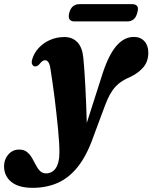

<svg xmlns="http://www.w3.org/2000/svg" viewBox="-132 -657 734 923"><path d="M363 -309Q392 -396 428.8 -437.8Q465.5 -479.5 511.5 -479.5Q543.5 -479.5 562.2 -458.8Q581 -438 581 -403.5Q581 -361.5 557 -333.5Q533 -305.5 493 -286.5Q472.5 -278 455.8 -267.5Q439 -257 424.5 -241.8Q410 -226.5 397.2 -204Q384.5 -181.5 372.5 -149L317 0Q285.5 90 242.8 144Q200 198 145.8 222Q91.5 246 25 246Q-42.5 246 -77.5 217.5Q-112.5 189 -112.5 142Q-112.5 109.5 -92 85.8Q-71.5 62 -40 62Q-16.5 62 -2.2 73.8Q12 85.5 21.8 102.2Q31.5 119 40.2 136.2Q49 153.5 60.5 165Q72 176.5 90 176.5Q103.5 176.5 115.2 170.5Q127 164.5 135.5 152.2Q144 140 148.8 121.8Q153.5 103.5 153.5 78.5Q154 58 152.2 28.2Q150.5 -1.5 147 -37.2Q143.5 -73 139.2 -111.5Q135 -150 130.2 -188.5Q125.5 -227 120.2 -262.2Q115 -297.5 110.5 -326Q107.5 -347.5 100.8 -357.5Q94 -367.5 85 -367.5Q79 -367.5 72.5 -363.5Q66 -359.5 57 -348Q51 -341.5 45.5 -339.2Q40 -337 33.5 -338Q27 -339.5 22.5 -348Q18 -356.5 23.5 -374Q32.5 -403.5 54.8 -427.2Q77 -451 108.8 -465Q140.5 -479 178 -479Q215.5 -479 239.5 -454.5Q263.5 -430 268.5 -380Q271 -356 273.5 -320.5Q276 -285 278.2 -243Q280.5 -201 282.2 -157.2Q284 -113.5 285 -72.2Q286 -31 286.5 2.5L265 -3ZM201 -595.5Q207 -617.5 219.5 -627.2Q232 -637 249.5 -637H503.5Q521 -637 527.8 -627.2Q534.5 -617.5 528 -596Q522.5 -574 510.2 -564Q498 -554 480.5 -554H226Q209 -554 202.2 -564.2Q195.5 -574.5 201 -595.5Z"/></svg>

Font: Fraunces
Style: Bold Italic
Weight: 700
Italic angle: -16°
Version: Version 1.000;[b76b70a41]